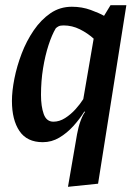

<svg xmlns="http://www.w3.org/2000/svg" viewBox="-20 -539 525 740"><path d="M242 181 277 -22Q282 -50 290.5 -73Q299 -96 308 -108L305 -109Q287 -80 262.5 -53Q238 -26 208.5 -8.5Q179 9 145 9Q84 9 55 -34Q26 -77 26 -150Q26 -188 35.5 -236Q45 -284 63.5 -332.5Q82 -381 110 -422Q138 -463 174.5 -488Q211 -513 257 -513Q296 -513 330 -500.5Q364 -488 381 -478L406 -519H467L358 169ZM186 -70Q209 -70 231 -84Q253 -98 271 -118Q289 -138 301 -157L341 -390Q318 -411 288 -426Q258 -441 225 -441Q212 -441 205.5 -437.5Q199 -434 195 -430Q180 -405 167 -365Q154 -325 146 -276Q138 -227 138 -173Q138 -129 148.5 -99.5Q159 -70 186 -70Z"/></svg>

Font: Faustina SemiBold
Style: Italic
Weight: 600
Italic angle: -8°
Designer: Alfonso Garcia
Foundry: http://www.omnibus-type.com
Version: Version 1.200